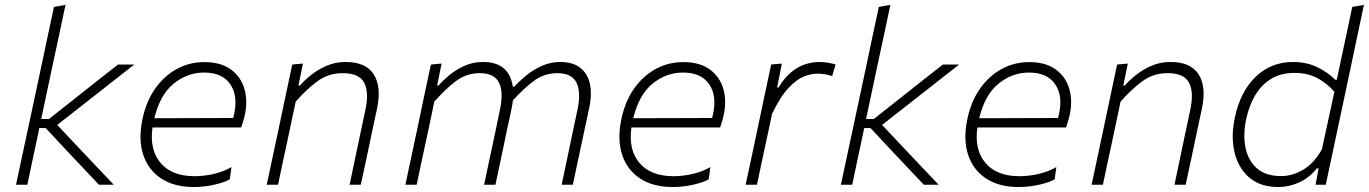

<svg xmlns="http://www.w3.org/2000/svg" viewBox="-20 -760 5632 790"><path d="M46 0Q58 -56 69 -108Q80 -160 93 -220L151.5 -494Q165 -557.5 177.5 -617Q190 -676.5 202 -731.5L249.5 -740Q236.5 -678.5 223.8 -618.5Q211 -558.5 197 -494L149.5 -270.5H181.5L281 -349Q327 -385.5 373.2 -422Q419.5 -458.5 465.5 -494.5H532.5Q477.5 -451.5 422.8 -408.5Q368 -365.5 313 -322.5L215.5 -246L285.5 -171.5Q326 -128.5 366.8 -85.5Q407.5 -42.5 448 0H387Q353 -36 319.2 -71.8Q285.5 -107.5 251.5 -143.5L168 -233H141.5L138.5 -216.5Q125.5 -156.5 114.8 -105.8Q104 -55 92.5 0Z M776.5 9.5Q696.5 9.5 643 -25.8Q589.5 -61 569 -124.2Q548.5 -187.5 566.5 -271Q581.5 -342.5 618 -394.8Q654.5 -447 706.8 -475.8Q759 -504.5 821 -504.5Q888 -504.5 929.2 -474.8Q970.5 -445 985.2 -395.8Q1000 -346.5 987.5 -287.5Q985 -275.5 980.5 -261Q976 -246.5 972.5 -235.5H607.5Q594.5 -144 640.8 -89.5Q687 -35 781 -35Q820 -35 860.2 -44.5Q900.5 -54 932.5 -72.5L925.5 -22.5Q908 -11 865.5 -0.8Q823 9.5 776.5 9.5ZM820 -461.5Q751 -461.5 694.8 -416Q638.5 -370.5 615 -273.5L939.5 -274.5Q942 -284.5 944 -293.5Q959.5 -369 926.2 -415.2Q893 -461.5 820 -461.5Z M1077.5 0Q1089.5 -56 1100.5 -108Q1111.5 -160 1124.5 -220.5L1135 -270.5Q1144.5 -316 1156.8 -373.8Q1169 -431.5 1182.5 -494.5L1226.5 -498.5L1208 -408H1214Q1230.5 -427.5 1258.5 -450.2Q1286.5 -473 1323 -489Q1359.5 -505 1402.5 -505Q1485.5 -505 1518 -453.8Q1550.5 -402.5 1531 -311.5Q1526.5 -290.5 1522 -269.8Q1517.5 -249 1511.5 -220.5Q1499 -160 1487.8 -108Q1476.5 -56 1464.5 0H1418.5Q1430.5 -56.5 1441.2 -108Q1452 -159.5 1464.5 -219L1483.5 -308Q1499 -381 1478.2 -420Q1457.5 -459 1389.5 -459Q1331 -459 1285 -424.8Q1239 -390.5 1196.5 -341.5L1171 -220Q1158 -159.5 1146.8 -107.8Q1135.5 -56 1124 0Z M1648 0Q1660 -56 1671 -108Q1682 -160 1695 -220.5L1705.5 -270.5Q1715 -316 1727.2 -373.8Q1739.5 -431.5 1753 -494.5L1797 -498.5L1778.5 -408H1784.5Q1801 -427.5 1828.2 -450.2Q1855.5 -473 1890.8 -489Q1926 -505 1967.5 -505Q2075 -505 2090 -403.5H2096.5Q2115.5 -425 2144 -448.5Q2172.5 -472 2208.5 -488.5Q2244.5 -505 2286 -505Q2360.5 -505 2392 -453.8Q2423.5 -402.5 2403.5 -311.5Q2399 -290.5 2394.5 -269.8Q2390 -249 2384 -220.5Q2370.5 -159 2359.8 -107.8Q2349 -56.5 2337 0H2291Q2303 -56.5 2313.8 -108Q2324.5 -159.5 2337 -219L2356 -308Q2371.5 -381 2352 -420Q2332.5 -459 2273 -459Q2218.5 -459 2175 -426Q2131.5 -393 2090.5 -347Q2088.5 -330.5 2084.5 -311.5Q2080 -290.5 2075.8 -269.8Q2071.5 -249 2065 -220.5Q2052.5 -160 2041.5 -108Q2030.5 -56 2018.5 0H1972Q1984 -56.5 1994.8 -108Q2005.5 -159.5 2018.5 -219L2037 -308Q2052.5 -381 2033.2 -420Q2014 -459 1954 -459Q1898 -459 1853.8 -424.8Q1809.5 -390.5 1767 -341.5L1741.5 -220Q1728.5 -159.5 1717.2 -107.8Q1706 -56 1694.5 0Z M2747 9.5Q2667 9.5 2613.5 -25.8Q2560 -61 2539.5 -124.2Q2519 -187.5 2537 -271Q2552 -342.5 2588.5 -394.8Q2625 -447 2677.2 -475.8Q2729.5 -504.5 2791.5 -504.5Q2858.5 -504.5 2899.8 -474.8Q2941 -445 2955.8 -395.8Q2970.5 -346.5 2958 -287.5Q2955.5 -275.5 2951 -261Q2946.5 -246.5 2943 -235.5H2578Q2565 -144 2611.2 -89.5Q2657.5 -35 2751.5 -35Q2790.5 -35 2830.8 -44.5Q2871 -54 2903 -72.5L2896 -22.5Q2878.5 -11 2836 -0.8Q2793.5 9.5 2747 9.5ZM2790.5 -461.5Q2721.5 -461.5 2665.2 -416Q2609 -370.5 2585.5 -273.5L2910 -274.5Q2912.5 -284.5 2914.5 -293.5Q2930 -369 2896.8 -415.2Q2863.5 -461.5 2790.5 -461.5Z M3048 0Q3060 -56 3071 -107.2Q3082 -158.5 3095 -220.5L3105.5 -270Q3115 -315.5 3127.2 -373.5Q3139.5 -431.5 3153 -494.5L3197 -498.5L3177.5 -400H3183.5Q3210 -443.5 3239.2 -466Q3268.5 -488.5 3297.2 -496.8Q3326 -505 3350.5 -505Q3368.5 -505 3386.8 -502Q3405 -499 3418 -494.5L3404 -447Q3385.5 -453 3370.5 -455Q3355.5 -457 3341.5 -457Q3318 -457 3288.2 -445.5Q3258.5 -434 3225 -398.8Q3191.5 -363.5 3156.5 -291.5L3141.5 -219.5Q3128.5 -159 3117.2 -107.2Q3106 -55.5 3094.5 0Z M3440 0Q3452 -56 3463 -108Q3474 -160 3487 -220L3545.5 -494Q3559 -557.5 3571.5 -617Q3584 -676.5 3596 -731.5L3643.5 -740Q3630.5 -678.5 3617.8 -618.5Q3605 -558.5 3591 -494L3543.5 -270.5H3575.5L3675 -349Q3721 -385.5 3767.2 -422Q3813.5 -458.5 3859.5 -494.5H3926.5Q3871.5 -451.5 3816.8 -408.5Q3762 -365.5 3707 -322.5L3609.5 -246L3679.5 -171.5Q3720 -128.5 3760.8 -85.5Q3801.5 -42.5 3842 0H3781Q3747 -36 3713.2 -71.8Q3679.5 -107.5 3645.5 -143.5L3562 -233H3535.5L3532.5 -216.5Q3519.5 -156.5 3508.8 -105.8Q3498 -55 3486.5 0Z M4170.5 9.5Q4090.5 9.5 4037 -25.8Q3983.5 -61 3963 -124.2Q3942.5 -187.5 3960.5 -271Q3975.5 -342.5 4012 -394.8Q4048.5 -447 4100.8 -475.8Q4153 -504.5 4215 -504.5Q4282 -504.5 4323.2 -474.8Q4364.5 -445 4379.2 -395.8Q4394 -346.5 4381.5 -287.5Q4379 -275.5 4374.5 -261Q4370 -246.5 4366.5 -235.5H4001.5Q3988.5 -144 4034.8 -89.5Q4081 -35 4175 -35Q4214 -35 4254.2 -44.5Q4294.5 -54 4326.5 -72.5L4319.5 -22.5Q4302 -11 4259.5 -0.8Q4217 9.5 4170.5 9.5ZM4214 -461.5Q4145 -461.5 4088.8 -416Q4032.5 -370.5 4009 -273.5L4333.5 -274.5Q4336 -284.5 4338 -293.5Q4353.5 -369 4320.2 -415.2Q4287 -461.5 4214 -461.5Z M4471.5 0Q4483.5 -56 4494.5 -108Q4505.5 -160 4518.5 -220.5L4529 -270.5Q4538.5 -316 4550.8 -373.8Q4563 -431.5 4576.5 -494.5L4620.5 -498.5L4602 -408H4608Q4624.5 -427.5 4652.5 -450.2Q4680.5 -473 4717 -489Q4753.5 -505 4796.5 -505Q4879.5 -505 4912 -453.8Q4944.5 -402.5 4925 -311.5Q4920.5 -290.5 4916 -269.8Q4911.5 -249 4905.5 -220.5Q4893 -160 4881.8 -108Q4870.5 -56 4858.5 0H4812.5Q4824.5 -56.5 4835.2 -108Q4846 -159.5 4858.5 -219L4877.5 -308Q4893 -381 4872.2 -420Q4851.5 -459 4783.5 -459Q4725 -459 4679 -424.8Q4633 -390.5 4590.5 -341.5L4565 -220Q4552 -159.5 4540.8 -107.8Q4529.5 -56 4518 0Z M5240.5 9.5Q5165 9.5 5119.5 -30.2Q5074 -70 5059.2 -134.8Q5044.5 -199.5 5060.5 -274.5Q5083 -382.5 5146.2 -443.8Q5209.5 -505 5300.5 -505Q5356.5 -505 5401.2 -483Q5446 -461 5473.5 -432H5480.5L5493.5 -494Q5507 -556 5519.5 -616Q5532 -676 5544 -731.5L5592 -740Q5579 -679 5566.2 -618.5Q5553.5 -558 5540 -494L5482 -220.5Q5468.5 -158.5 5457.8 -107.2Q5447 -56 5435 0H5393L5405.5 -67.5H5399Q5365.5 -27 5324 -8.8Q5282.5 9.5 5240.5 9.5ZM5251.5 -35.5Q5297.5 -35.5 5341.8 -61.5Q5386 -87.5 5419 -145L5470.5 -382.5Q5440 -417.5 5400.2 -438.8Q5360.5 -460 5306.5 -460Q5249.5 -460 5209.2 -435Q5169 -410 5144 -367Q5119 -324 5107.5 -269.5Q5094 -205.5 5104.8 -152.2Q5115.5 -99 5152 -67.2Q5188.5 -35.5 5251.5 -35.5Z"/></svg>

Font: Commissioner ExtraLight
Style: Italic
Weight: 200
Italic angle: -12°
Designer: Kostas Bartsokas
Foundry: Kostas Bartsokas
Version: Version 1.000; ttfautohint (v1.8.3)